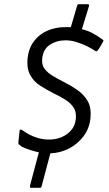

<svg xmlns="http://www.w3.org/2000/svg" viewBox="-20 -765 520 919"><path d="M166 -36Q150 -39 126.5 -46.5Q103 -54 86 -62Q77 -68 72 -72.5Q67 -77 68 -85Q70 -99 71 -112.5Q72 -126 74 -140Q74 -144 77 -144.5Q80 -145 84.5 -143Q89 -141 94 -137Q123 -117 153.5 -107Q184 -97 215 -97Q247 -97 274.5 -108.5Q302 -120 321 -142Q340 -164 343 -197Q346 -228 333 -249Q320 -270 295.5 -286Q271 -302 239 -317Q206 -334 174.5 -353.5Q143 -373 125 -405Q107 -437 112 -487Q118 -536 143.5 -569Q169 -602 207.5 -618.5Q246 -635 290 -635Q298 -635 304.5 -635Q311 -635 319 -635L349 -737Q350 -741 352 -743Q354 -745 359 -745H399Q405 -745 406 -742.5Q407 -740 406 -736L372 -625Q399 -619 422.5 -606.5Q446 -594 469 -577Q474 -574 475 -571.5Q476 -569 473 -565Q468 -556 460 -542Q452 -528 445 -521Q442 -518 439 -519.5Q436 -521 430 -525Q418 -533 396 -544Q374 -555 347 -563.5Q320 -572 294 -572Q251 -572 218.5 -550.5Q186 -529 182 -484Q179 -456 192.5 -437Q206 -418 230.5 -403Q255 -388 285 -373Q319 -356 350 -334.5Q381 -313 399.5 -281.5Q418 -250 413 -199Q408 -150 379.5 -112.5Q351 -75 310 -54Q269 -33 221 -31L179 127Q178 132 176 133Q174 134 169 134H128Q125 134 124 132Q123 130 124 122Z"/></svg>

Font: Glory
Style: Italic
Weight: 400
Italic angle: -12°
Designer: Robert Leuschke
Foundry: Robert Leuschke
Version: Version 1.011